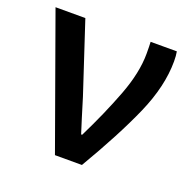

<svg xmlns="http://www.w3.org/2000/svg" viewBox="-98 -584 698 702"><g transform="rotate(20 251.5 -233.5)"><path d="M232 -140 250 -83H254Q304 -184 339 -276Q374 -368 374 -442Q374 -473 373 -488H475Q478 -472 478 -450Q478 -353 429 -241.5Q380 -130 291 21H186L3 -488H119L209 -215Q231 -143 232 -140Z"/></g></svg>

Font: Gmarket Sans TTF Medium
Style: Regular
Weight: 500
Designer: Creative Director : Sungho Lee; Art Director : Kiwoong Choi; Project Manager : Sori Yang, Jongwook Yoon; Font Designer :
Foundry: Sandoll Inc.
Version: Version 1.000;hotconv 1.0.109;makeotfexe 2.5.65596